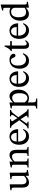

<svg xmlns="http://www.w3.org/2000/svg" viewBox="1936 -2682 966 4879"><g transform="rotate(-90 2419.5 -243.0)"><path d="M540 -45H530C482 -45 470 -52 470 -111V-478H446L306 -463V-435C370 -435 387 -430 387 -377V-114C347 -79 315 -54 264 -54C212 -54 174 -84 174 -186V-478H152L23 -463V-435C77 -434 91 -430 91 -376V-173C91 -37 139 10 222 10C286 10 333 -20 386 -72H391V5H413L540 -18Z M1051 -307C1051 -422 1008 -485 917 -485C854 -485 810 -449 756 -401H752L753 -482H730L603 -453V-424C603 -424 613 -426 630 -426C657 -426 672 -418 672 -382V-101C672 -45 669 -28 602 -28V0H831V-28C759 -28 755 -45 755 -101V-358C785 -385 822 -421 876 -421C921 -421 968 -402 968 -282V-101C968 -45 965 -28 894 -28V0H1125V-28C1058 -28 1051 -45 1051 -101Z M1561 -143C1529 -101 1498 -65 1417 -65C1337 -65 1261 -128 1261 -266H1577C1572 -406 1500 -485 1391 -485C1274 -485 1180 -405 1180 -238C1180 -77 1273 10 1393 10C1496 10 1544 -53 1580 -129ZM1260 -303C1268 -396 1308 -445 1376 -445C1447 -445 1480 -377 1483 -303Z M2082 0V-29C2045 -29 2030 -47 2002 -87L1879 -261L1985 -397C2008 -426 2031 -444 2065 -444V-473H1900V-445C1932 -445 1941 -436 1941 -421C1941 -405 1932 -390 1905 -353L1858 -285H1854L1830 -329C1796 -385 1778 -406 1778 -422C1778 -437 1794 -445 1826 -445V-473H1611V-444C1652 -444 1664 -434 1699 -384L1803 -235L1683 -79C1650 -40 1632 -29 1598 -29V0H1765V-29C1732 -29 1720 -33 1720 -44C1720 -52 1734 -70 1744 -86L1826 -204H1830L1850 -169L1913 -72C1918 -64 1920 -58 1920 -51C1920 -34 1908 -29 1873 -29V0Z M2255 -482H2230L2104 -454V-425C2104 -425 2123 -427 2136 -427C2169 -427 2174 -414 2174 -376V119C2174 175 2164 192 2101 192V220H2354V191C2276 191 2257 178 2257 113V-18H2261C2290 2 2324 10 2362 10C2482 10 2581 -91 2581 -261C2581 -392 2512 -485 2413 -485C2354 -485 2306 -454 2258 -398H2255ZM2257 -356C2276 -381 2319 -417 2372 -417C2446 -417 2490 -359 2490 -233C2490 -94 2437 -29 2367 -29C2311 -29 2276 -74 2257 -95Z M3031 -143C2999 -101 2968 -65 2887 -65C2807 -65 2731 -128 2731 -266H3047C3042 -406 2970 -485 2861 -485C2744 -485 2650 -405 2650 -238C2650 -77 2743 10 2863 10C2966 10 3014 -53 3050 -129ZM2730 -303C2738 -396 2778 -445 2846 -445C2917 -445 2950 -377 2953 -303Z M3488 -148C3443 -90 3409 -65 3344 -65C3241 -65 3192 -151 3192 -273C3192 -388 3241 -448 3322 -448C3408 -448 3375 -334 3449 -334C3477 -334 3491 -350 3491 -379C3491 -437 3433 -485 3339 -485C3195 -485 3113 -383 3113 -226C3113 -87 3188 10 3313 10C3420 10 3469 -53 3507 -134Z M3819 -90C3794 -62 3781 -49 3749 -49C3710 -49 3701 -73 3701 -144V-426H3814V-468H3701L3702 -610H3676C3640 -525 3610 -478 3563 -449V-426H3618V-116C3618 -26 3647 10 3714 10C3778 10 3799 -20 3838 -74Z M4251 -143C4219 -101 4188 -65 4107 -65C4027 -65 3951 -128 3951 -266H4267C4262 -406 4190 -485 4081 -485C3964 -485 3870 -405 3870 -238C3870 -77 3963 10 4083 10C4186 10 4234 -53 4270 -129ZM3950 -303C3958 -396 3998 -445 4066 -445C4137 -445 4170 -377 4173 -303Z M4814 -18V-45H4793C4756 -45 4743 -55 4743 -107V-706H4716L4590 -671V-643C4590 -643 4607 -645 4616 -645C4655 -645 4660 -636 4660 -592V-461C4629 -478 4596 -485 4563 -485C4437 -485 4333 -384 4333 -219C4333 -91 4391 8 4504 8C4570 8 4621 -30 4659 -64H4663V5H4686ZM4660 -101C4625 -77 4598 -64 4551 -64C4466 -64 4420 -120 4420 -258C4420 -384 4477 -445 4561 -445C4623 -445 4652 -406 4660 -365Z"/></g></svg>

Font: STIX Two Math
Style: Regular
Weight: 400
Designer: Ross Mills, John Hudson & Paul Hanslow, Tiro Typeworks Ltd; with portions MicroPress Inc., with additions and correction
Foundry: Tiro Typeworks Ltd
Version: Version 2.02 b142